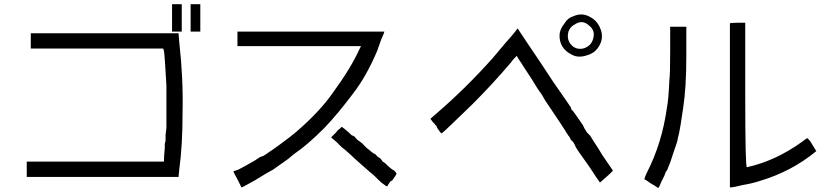

<svg xmlns="http://www.w3.org/2000/svg" viewBox="-20 -860 4040 929"><path d="M128.9 -699.2H843.8L847.7 -652.3Q867.2 -480.5 863.3 -312.5Q863.3 -156.2 847.7 -43L843.8 -3.9H109.4V-78.1H773.4V-85.9Q773.4 -101.6 777.3 -144.5V-164.1L781.2 -179.7Q781.2 -195.3 781.2 -207Q785.2 -238.3 785.2 -242.2Q785.2 -246.1 785.2 -335.9Q785.2 -425.8 785.2 -445.3Q777.3 -589.8 773.4 -613.3L769.5 -625H128.9ZM902.3 -839.8H949.2V-707H902.3ZM812.5 -839.8H859.4V-707H812.5Z M1625 -238.3Q1632.8 -246.1 1632.8 -246.1Q1636.7 -246.1 1668 -218.8L1679.7 -207L1695.3 -199.2Q1707 -183.6 1714.8 -179.7Q1714.8 -179.7 1730.5 -168L1742.2 -156.2L1753.9 -144.5Q1785.2 -117.2 1796.9 -113.3Q1804.7 -101.6 1820.3 -93.8L1832 -78.1L1843.8 -70.3Q1875 -39.1 1886.7 -35.2Q1898.4 -23.4 1898.4 -19.5Q1898.4 -15.6 1878.9 11.7L1867.2 19.5Q1863.3 27.3 1859.4 31.2Q1855.5 39.1 1855.5 39.1Q1855.5 46.9 1835.9 31.2Q1828.1 27.3 1808.6 7.8Q1800.8 0 1789.1 -11.7L1765.6 -31.2Q1707 -82 1699.2 -89.8Q1683.6 -105.5 1652.3 -132.8L1632.8 -148.4L1609.4 -171.9L1582 -195.3L1605.5 -218.8Q1613.3 -230.5 1625 -238.3ZM1128.9 -707H1484.4Q1679.7 -707 1839.8 -707Q1839.8 -703.1 1824.2 -668Q1812.5 -636.7 1804.7 -613.3Q1753.9 -492.2 1687.5 -406.2Q1617.2 -312.5 1550.8 -242.2Q1464.8 -156.2 1406.2 -117.2L1386.7 -101.6Q1378.9 -93.8 1367.2 -85.9Q1339.8 -66.4 1300.8 -39.1Q1277.3 -27.3 1214.8 11.7Q1152.3 46.9 1148.4 46.9Q1148.4 46.9 1128.9 7.8Q1109.4 -27.3 1109.4 -31.2L1132.8 -39.1Q1156.2 -50.8 1210.9 -82L1234.4 -97.7L1242.2 -101.6L1253.9 -105.5Q1273.4 -117.2 1277.3 -121.1Q1296.9 -132.8 1343.8 -168Q1386.7 -199.2 1414.1 -222.7Q1527.3 -320.3 1589.8 -410.2Q1675.8 -527.3 1718.8 -621.1L1726.6 -636.7H1128.9Z M2484.4 -722.7Q2484.4 -722.7 2531.2 -652.3Q2597.7 -554.7 2656.2 -464.8Q2718.8 -375 2726.6 -363.3Q2742.2 -339.8 2742.2 -339.8Q2742.2 -335.9 2746.1 -328.1Q2750 -328.1 2765.6 -304.7Q2781.2 -281.2 2800.8 -253.9Q2804.7 -242.2 2820.3 -218.8L2835.9 -203.1L2847.7 -183.6Q2878.9 -136.7 2894.5 -109.4Q2945.3 -35.2 2945.3 -35.2Q2945.3 -31.2 2914.1 -3.9L2882.8 23.4L2875 11.7Q2871.1 7.8 2835.9 -46.9Q2800.8 -97.7 2789.1 -113.3Q2785.2 -117.2 2765.6 -148.4Q2761.7 -160.2 2753.9 -171.9Q2750 -175.8 2746.1 -179.7Q2742.2 -183.6 2742.2 -183.6Q2738.3 -191.4 2734.4 -199.2L2730.5 -203.1Q2726.6 -210.9 2722.7 -214.8Q2714.8 -230.5 2617.2 -375L2601.6 -402.3L2582 -429.7Q2562.5 -460.9 2550.8 -480.5Q2511.7 -539.1 2500 -558.6Q2488.3 -574.2 2480.5 -589.8L2476.6 -585.9Q2472.7 -582 2468.8 -578.1Q2460.9 -570.3 2453.1 -558.6Q2363.3 -453.1 2265.6 -355.5Q2125 -218.8 2117.2 -214.8Q2113.3 -214.8 2105.5 -226.6Q2093.8 -242.2 2093.8 -246.1Q2093.8 -246.1 2089.8 -253.9Q2085.9 -253.9 2082 -261.7Q2078.1 -265.6 2074.2 -269.5L2062.5 -285.2L2093.8 -312.5Q2234.4 -433.6 2363.3 -578.1Q2390.6 -609.4 2425.8 -652.3Q2460.9 -691.4 2472.7 -707Q2484.4 -722.7 2484.4 -722.7ZM2835.9 -777.3Q2867.2 -761.7 2882.8 -726.6Q2902.3 -683.6 2882.8 -644.5Q2863.3 -605.5 2824.2 -593.8Q2781.2 -578.1 2750 -593.8Q2683.6 -625 2687.5 -695.3Q2691.4 -722.7 2710.9 -746.1Q2726.6 -773.4 2753.9 -781.2Q2796.9 -800.8 2835.9 -777.3ZM2828.1 -738.3Q2796.9 -765.6 2761.7 -742.2Q2738.3 -730.5 2730.5 -707Q2722.7 -679.7 2734.4 -656.2Q2757.8 -617.2 2800.8 -625Q2843.8 -636.7 2851.6 -679.7Q2859.4 -714.8 2828.1 -738.3Z M3261.7 -730.5H3300.8V-589.8Q3300.8 -433.6 3285.2 -335.9Q3281.2 -304.7 3273.4 -257.8Q3265.6 -210.9 3261.7 -199.2Q3257.8 -183.6 3257.8 -179.7Q3257.8 -175.8 3238.3 -121.1Q3222.7 -70.3 3214.8 -54.7Q3210.9 -43 3207 -35.2L3203.1 -31.2L3199.2 -23.4Q3195.3 -7.8 3183.6 11.7Q3171.9 39.1 3168 46.9Q3164.1 50.8 3160.2 46.9Q3156.2 43 3128.9 27.3Q3101.6 7.8 3097.7 7.8Q3101.6 -7.8 3109.4 -23.4Q3183.6 -168 3207 -339.8Q3214.8 -378.9 3218.8 -472.7Q3222.7 -500 3222.7 -613.3Q3222.7 -726.6 3222.7 -730.5Q3222.7 -730.5 3261.7 -730.5ZM3550.8 -750H3585.9V-398.4Q3585.9 -50.8 3593.8 -50.8Q3734.4 -82 3863.3 -175.8Q3882.8 -191.4 3886.7 -191.4Q3886.7 -191.4 3894.5 -183.6Q3902.3 -175.8 3910.2 -160.2L3929.7 -128.9Q3812.5 -31.2 3656.2 15.6Q3621.1 27.3 3574.2 35.2Q3527.3 46.9 3511.7 46.9V-351.6Q3511.7 -746.1 3511.7 -746.1Q3511.7 -750 3550.8 -750Z"/></svg>

Font: 和音 by 宁静之雨，公众号njzyshare
Style: Regular
Weight: 400
Designer: Steve Matteson
Foundry: Ascender Corporation
Version: Version 6.00;June 8, 2018;FontCreator 11.0.0.2388 32-bit